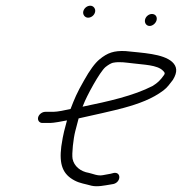

<svg xmlns="http://www.w3.org/2000/svg" viewBox="-20 -654 638 673"><path d="M488.6 -586C485.4 -574 492.9 -563 504.5 -563C515.1 -563 526 -572.4 528.8 -583C532 -595.2 524.8 -605 512.5 -605C501.9 -605 491.3 -596.6 488.6 -586ZM272 -614.5C269.1 -603.2 277.4 -592 288.6 -592C299.9 -592 310.3 -600.2 313.2 -611.5C316.2 -622.8 307.9 -634 296.6 -634C285.4 -634 275 -625.8 272 -614.5ZM269.4 -280C270.6 -282 271.4 -284 271.9 -286C283.2 -316.5 329.5 -401.9 349.8 -419C359.9 -427 368.5 -432 375.7 -434C399.9 -438.9 422.1 -434.3 445.2 -432C483.3 -426.9 531.3 -426.9 551.4 -406C555.9 -401.1 560.4 -398.1 554.2 -390C542.1 -372.9 532.7 -363.8 515.5 -353C448.4 -318.2 359 -298.4 269.4 -280ZM113.7 -243C110.9 -232.4 117.9 -223 128.4 -223H156.4C167.2 -223 199.5 -228.8 214.8 -232C209 -210 209 -210 204.8 -194C201.7 -182 198.4 -164.3 194.9 -141C186.8 -76.9 200 -42.8 242 -21C260.6 -11.3 278.2 -9.5 300.8 -3C321.3 1.8 346.8 -4 365.8 -7L377.4 -9C404 -15.2 405.7 -51.2 379.6 -48L367.8 -45C360.1 -43.7 351 -42 340.5 -40C322.2 -36.5 305.7 -45 291.6 -48C262 -52.7 239.6 -71.5 234.4 -97C231.1 -115.1 237.3 -169 243.8 -194L255.6 -239C291.1 -246.7 384.9 -267.6 414.3 -276C466.3 -290.3 513.6 -307.4 552.8 -337C566.4 -347.2 575.4 -360.1 586 -374C603.6 -402.5 600.1 -421.5 583.5 -437C550.9 -466 480.1 -468.4 419.5 -475C379.7 -476.8 357 -469.2 328.9 -446C312.7 -432.7 294.6 -408 274.5 -372C249.2 -328.1 240.8 -306.9 227.3 -272C209.3 -267.8 181 -262 166.7 -262H138.7C128.1 -262 116.5 -253.6 113.7 -243Z"/></svg>

Font: Just Breathe
Style: Obl5
Weight: 400
Foundry: Cannot Into Space Fonts
Version: Version 0.72